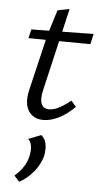

<svg xmlns="http://www.w3.org/2000/svg" viewBox="-56 -546 462 883"><g transform="rotate(5 174.5 -105.0)"><path d="M153 8Q107 8 84.5 -26Q62 -60 76 -122L138 -384L174 -500L229 -511L140 -128Q130 -86 139.5 -64.5Q149 -43 175 -43Q196 -43 221 -56Q246 -69 274 -92L297 -65Q260 -28 223 -10Q186 8 153 8ZM52 -361 62 -402 349 -406 338 -358ZM67 301 43 274Q67 254 83.5 228.5Q100 203 105 175Q110 150 106.5 130.5Q103 111 91 101L150 78Q168 93 172.5 116.5Q177 140 172 168Q167 192 152.5 217.5Q138 243 116 264.5Q94 286 67 301Z"/></g></svg>

Font: Ysabeau Office
Style: Italic
Weight: 400
Italic angle: -12°
Designer: Christian Thalmann (Catharsis Fonts)
Version: Version 2.001;gftools[0.9.30]; featfreeze: tnum,lnum,ss02